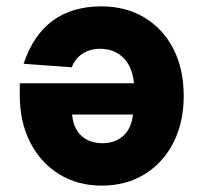

<svg xmlns="http://www.w3.org/2000/svg" viewBox="-20 -570 640 602"><path d="M298 -550Q374 -550 432 -515.5Q490 -481 523 -418Q556 -355 556 -269Q556 -186 523.5 -122.5Q491 -59 433 -23.5Q375 12 299 12Q224 12 166 -23.5Q108 -59 75 -123Q42 -187 42 -272V-309H400Q395 -361 366.5 -389Q338 -417 294 -417Q262 -417 238.5 -401.5Q215 -386 205 -359L54 -370Q114 -550 298 -550ZM397 -211H206Q210 -167 235.5 -144Q261 -121 301 -121Q341 -121 366.5 -144Q392 -167 397 -211Z"/></svg>

Font: Geist Mono ExtraBold
Style: Regular
Weight: 800
Monospace: yes
Designer: Basement.studio, Andrés Briganti, Mateo Zaragoza
Foundry: Basement.studio, Vercel, Andrés Briganti, Guido Ferreyra, Mateo Zaragoza
Version: Version 1.500; ttfautohint (v1.8.4.7-5d5b)